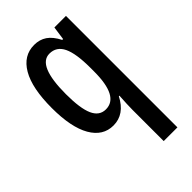

<svg xmlns="http://www.w3.org/2000/svg" viewBox="-238 -630 950 950"><g transform="rotate(-45 236.5 -155.0)"><path d="M316 21Q316 5 317 -19Q318 -43 320 -74H316Q273 10 195 10Q122 10 81 -61Q40 -132 40 -267Q40 -406 82 -478Q124 -550 199 -550Q237 -550 265 -531Q293 -512 315 -469H321L331 -540H412V240H316ZM225 -73Q316 -73 316 -247V-273Q316 -373 293.5 -419.5Q271 -466 222 -466Q138 -466 138 -266Q138 -166 159 -119.5Q180 -73 225 -73Z"/></g></svg>

Font: Noto Sans ExtraCondensed Medium
Style: Regular
Weight: 500
Width: 2
Designer: Monotype Design Team
Foundry: Monotype Imaging Inc.
Version: Version 2.013; ttfautohint (v1.8.4.7-5d5b)